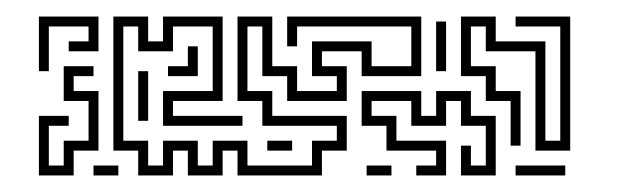

<svg xmlns="http://www.w3.org/2000/svg" viewBox="-20 -108 765 232"><path d="M627 74V-46H567V-76H549V-28H579V2H609V68H597V14H567V-16H537V-88H579V-58H639V62H657V-76H603V-88H669V74ZM27 -22V-88H99V-46H63V-58H87V-76H39V-22ZM147 104V74H117V-88H159V-58H177V-88H249V14H189V32H273V44H177V2H237V-76H189V-46H147V-76H129V62H159V92H177V62H219V92H237V62H279V92H357V62H387V44H297V14H267V-88H309V-28H339V2H387V-16H357V-58H429V-28H477V-76H339V-52H327V-88H489V-16H417V-46H369V-28H399V14H327V-16H297V-76H279V2H309V32H399V74H369V104H267V74H249V104H207V74H189V104ZM507 -22V-82H519V-22ZM183 -16V-28H207V-52H219V-16ZM27 104V32H63V44H39V92H57V62H87V14H57V-28H93V-16H69V2H99V74H69V104ZM147 38V-22H159V38ZM483 104V92H507V74H447V44H417V2H489V32H507V2H549V32H579V104H537V68H549V92H567V44H537V14H519V44H477V14H429V32H459V62H519V104ZM303 74V62H333V74ZM93 104V92H123V104ZM423 104V92H453V104ZM603 104V92H663V104Z"/></svg>

Font: Rubik Maze
Style: Regular
Weight: 400
Designer: Hubert and Fischer, NaN
Foundry: Hubert and Fischer, NaN
Version: Version 2.200